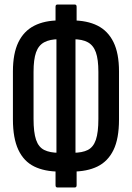

<svg xmlns="http://www.w3.org/2000/svg" viewBox="-20 -751 582 847"><path d="M243 6Q177 6 131 -16.5Q85 -39 61 -90Q37 -141 37 -224V-436Q37 -515 61 -564.5Q85 -614 131 -637.5Q177 -661 243 -661H297Q364 -661 410 -638Q456 -615 480.5 -565.5Q505 -516 505 -436V-224Q505 -139 480.5 -89Q456 -39 410 -16.5Q364 6 297 6ZM240 -77H302Q343 -77 367.5 -89.5Q392 -102 403 -134.5Q414 -167 414 -226V-434Q414 -489 403 -520Q392 -551 367.5 -564.5Q343 -578 302 -578H240Q200 -578 175 -564.5Q150 -551 139 -520Q128 -489 128 -434V-226Q128 -167 139 -134.5Q150 -102 175 -89.5Q200 -77 240 -77ZM233 76Q225 76 225 66V-30L229 -50V-606L225 -625V-721Q225 -731 233 -731H310Q318 -731 318 -721V-625L313 -604V-52L318 -30V66Q318 76 310 76Z"/></svg>

Font: Sofia Sans Extra Condensed SemiBold
Style: Regular
Weight: 600
Designer: Botio Nikoltchev, Ani Petrova
Foundry: lettersoup
Version: Version 4.101